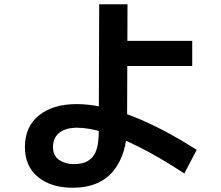

<svg xmlns="http://www.w3.org/2000/svg" viewBox="-20 -820 1040 902"><path d="M321 62Q221 62 159 12Q97 -38 97 -130Q97 -224 162.5 -277.5Q228 -331 340 -331Q454 -331 597 -276Q740 -221 904 -116L846 -5Q730 -81 636.5 -128Q543 -175 470 -197.5Q397 -220 342 -220Q289 -220 259 -196.5Q229 -173 229 -130Q229 -88 258 -68.5Q287 -49 326 -49Q369 -49 393 -64Q417 -79 427.5 -102.5Q438 -126 441 -152Q444 -178 444 -200L446 -800H579L577 -227Q577 -163 561 -110Q545 -57 513.5 -18Q482 21 434 41.5Q386 62 321 62ZM463 -510V-628H883V-510Z"/></svg>

Font: Murecho Thin SemiBold
Style: Regular
Weight: 600
Version: Version 1.010